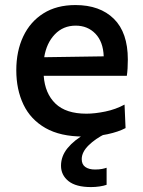

<svg xmlns="http://www.w3.org/2000/svg" viewBox="-20 -529 567 760"><path d="M310.5 11.5Q219 11.5 160 -22.2Q101 -56 72.8 -115.2Q44.5 -174.5 44.5 -251Q44.5 -326.5 72 -384.8Q99.5 -443 151.8 -476Q204 -509 278.5 -509Q375.5 -509 430.8 -454.5Q486 -400 486 -293.5Q486 -255.5 482 -229H153Q158 -159 199.5 -119Q241 -79 322 -79Q355.5 -79 396.8 -87.5Q438 -96 473 -115L477 -22Q448.5 -7 405.8 2.2Q363 11.5 310.5 11.5ZM279.5 -427.5Q230 -427.5 197 -393Q164 -358.5 155 -302.5L390.5 -306Q388.5 -363.5 357.8 -395.5Q327 -427.5 279.5 -427.5ZM340.5 211.5Q280.5 211.5 251 187.8Q221.5 164 221.5 127Q221.5 89 247.5 57.2Q273.5 25.5 319.5 -0.5V-22.5L375.5 -27.5L398 0Q358 19.5 330.8 46.2Q303.5 73 303.5 101Q303.5 122 317.8 132Q332 142 356 142Q372 142 383.5 139.8Q395 137.5 402 135V202.5Q391 206.5 374.2 209Q357.5 211.5 340.5 211.5Z"/></svg>

Font: Commissioner Medium
Style: Regular
Weight: 500
Designer: Kostas Bartsokas
Foundry: Kostas Bartsokas
Version: Version 1.000; ttfautohint (v1.8.3)